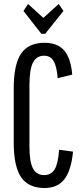

<svg xmlns="http://www.w3.org/2000/svg" viewBox="-20 -930 414 965"><path d="M204 15Q123 15 86 -39.5Q49 -94 49 -214V-486Q49 -606 86 -660.5Q123 -715 204 -715Q269 -715 302.5 -676.5Q336 -638 343 -555L270 -537Q265 -598 249 -624Q233 -650 202 -650Q163 -650 145.5 -615Q128 -580 128 -503V-193Q128 -118 145.5 -84Q163 -50 202 -50Q237 -50 254.5 -78.5Q272 -107 277 -177L347 -168Q338 -73 303.5 -29Q269 15 204 15ZM188 -760 98 -875 121 -910 198 -840 275 -910 299 -875 207 -760Z"/></svg>

Font: Pathway Gothic One
Style: Regular
Weight: 400
Version: Version 1.003; ttfautohint (v1.8.4.7-5d5b);gftools[0.9.26]